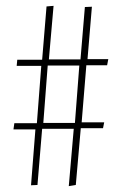

<svg xmlns="http://www.w3.org/2000/svg" viewBox="-20 -646 415 656"><path d="M215 -10 232 -206H124L108 -14L86 -13L101 -204H26L29 -225H106L121 -421H37L39 -442H124L139 -624L163 -626L147 -443H255L270 -622L294 -623L279 -444H350L346 -423H275L259 -228H336L332 -208H256L239 -14ZM128 -226H236L251 -422H143Z"/></svg>

Font: Inconsolata Condensed ExtraLight
Style: Regular
Weight: 200
Width: 3
Monospace: yes
Designer: Raph Levien, Cyreal, Brenton Simpson
Foundry: Raph Levien, Cyreal, Google
Version: Version 3.100; ttfautohint (v1.8.4.7-5d5b)